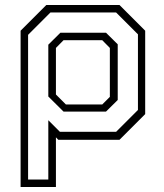

<svg xmlns="http://www.w3.org/2000/svg" viewBox="-20 -560 656 769"><path d="M62.5 189V-437L165.5 -540H458.5L561.5 -437V-103L458.5 0H213.5L204 -10V189ZM92.5 159H173.5V-78.5L220 -32H445L532.5 -119.5V-422.5L445 -510H182L92.5 -420.5ZM244 -141.5H389.5L420 -172V-368L389.5 -399H234.5L204 -368V-181.5ZM234.5 -113 173.5 -173.5V-381L222 -429H404.5L451.5 -382.5V-159.5L404.5 -113Z"/></svg>

Font: Tourney Thin Light
Style: Regular
Weight: 300
Version: Version 1.015